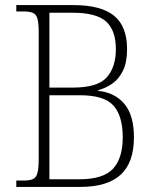

<svg xmlns="http://www.w3.org/2000/svg" viewBox="-20 -734 616 754"><path d="M44 0V-25H72Q96 -25 109 -30.5Q122 -36 127 -54.5Q132 -73 132 -110V-606Q132 -643 127 -660.5Q122 -678 109 -683.5Q96 -689 72 -689H44V-714H269Q376 -714 427.5 -672.5Q479 -631 479 -541Q479 -489 463 -456.5Q447 -424 421.5 -406Q396 -388 366 -380V-377Q430 -371 468 -326.5Q506 -282 506 -195Q506 -95 453.5 -47.5Q401 0 296 0ZM266 -390Q363 -390 399 -430Q435 -470 435 -541Q435 -615 396.5 -649.5Q358 -684 266 -684H174V-390ZM292 -30Q385 -30 423.5 -71Q462 -112 462 -195Q462 -278 426 -319Q390 -360 293 -360H174V-30Z"/></svg>

Font: Noto Serif Khmer SemiCondensed ExtraLight
Style: Regular
Weight: 200
Width: 4
Designer: Danh Hong and the Monotype Design Team
Foundry: Monotype Imaging Inc.
Version: Version 2.004; ttfautohint (v1.8.4.7-5d5b)